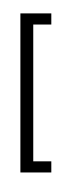

<svg xmlns="http://www.w3.org/2000/svg" viewBox="-20 -916 396 1204"><path d="M301.8 165.5H107.9V-832H301.8V-762.2H188.5V95.7H301.8ZM221.2 -622.1ZM218.8 -896.5ZM233.9 267.6Z"/></svg>

Font: Noto Sans Gurmukhi
Style: Regular
Weight: 400
Designer: Monotype Design Team
Foundry: Monotype Imaging Inc.
Version: Version 1.03 uh